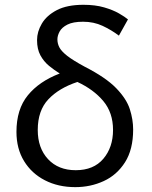

<svg xmlns="http://www.w3.org/2000/svg" viewBox="-20 -767 630 797"><path d="M292.5 9.8Q221.7 9.8 166.5 -18.6Q111.3 -46.9 79.8 -98.4Q48.3 -149.9 48.3 -219.7Q48.3 -313.5 95.5 -371.3Q142.6 -429.2 228 -461.9Q205.1 -476.1 183.3 -493.9Q161.6 -511.7 147.7 -537.4Q133.8 -563 133.8 -600.6Q133.8 -635.3 153.6 -668.9Q173.3 -702.6 215.8 -724.9Q258.3 -747.1 326.2 -747.1Q375.5 -747.1 412.4 -736.3Q449.2 -725.6 474.1 -711.2Q499 -696.8 511.2 -686.5L473.6 -619.1Q442.4 -642.6 405.8 -659.7Q369.1 -676.8 324.7 -676.8Q283.2 -676.8 260 -665Q236.8 -653.3 227.5 -636.2Q218.3 -619.1 218.3 -603.5Q218.3 -586.4 226.3 -570.6Q234.4 -554.7 258.5 -535.6Q282.7 -516.6 331.5 -490.2Q419.4 -445.3 462.4 -400.9Q505.4 -356.4 519 -313.5Q532.7 -270.5 532.7 -229.5Q532.7 -146.5 499 -93.5Q465.3 -40.5 410.6 -15.4Q356 9.8 292.5 9.8ZM294.4 -60.5Q368.7 -60.5 408.9 -107.9Q449.2 -155.3 449.2 -227.5Q449.2 -299.3 408.9 -347.4Q368.7 -395.5 301.3 -426.8Q224.6 -401.4 180.7 -354.7Q136.7 -308.1 136.7 -227.5Q136.7 -152.3 179.4 -106.4Q222.2 -60.5 294.4 -60.5Z"/></svg>

Font: Lunasima
Style: Regular
Weight: 400
Designer: The DocRepair Project, Monotype Design Team
Foundry: Google
Version: Version 2.009